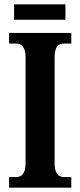

<svg xmlns="http://www.w3.org/2000/svg" viewBox="-20 -866 370 886"><path d="M45 -775H282V-846H45ZM22 0H309V-49H275C251 -49 232 -65 232 -110V-601C232 -651 249 -665 275 -665H309V-714H22V-665H55C77 -665 98 -651 98 -602V-110C98 -63 77 -49 55 -49H22Z"/></svg>

Font: Noto Serif Bengali ExtraCondensed
Style: Regular
Weight: 400
Width: 2
Designer: Juan Bruce, Universal Thirst, Indian Type Foundry and the Monotype Design Team.
Foundry: Monotype Imaging Inc.
Version: Version 2.003